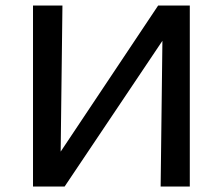

<svg xmlns="http://www.w3.org/2000/svg" viewBox="-20 -678 811 698"><path d="M150 0V-51L555 -658H621V-605L215 0ZM100 0V-658H207L199 0ZM564 0 572 -658H670V0Z"/></svg>

Font: Ysabeau Infant SemiBold
Style: Regular
Weight: 600
Designer: Christian Thalmann (Catharsis Fonts)
Version: Version 2.002; featfreeze: ss01,ss02,lnum